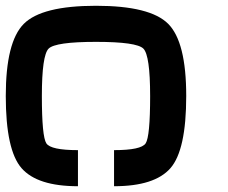

<svg xmlns="http://www.w3.org/2000/svg" viewBox="-20 -645 790 665"><path d="M312.5 -625Q500 -625 562.5 -562.5Q625 -500 625 -312.5Q625 -125 570.3 -62.5Q515.6 0 375 0V-125Q468.8 -125 484.4 -148.4Q500 -171.9 500 -312.5Q500 -453.1 476.6 -476.6Q453.1 -500 312.5 -500Q171.9 -500 148.4 -476.6Q125 -453.1 125 -312.5Q125 -171.9 140.6 -148.4Q156.2 -125 250 -125V0Q109.4 0 54.7 -62.5Q0 -125 0 -312.5Q0 -500 62.5 -562.5Q125 -625 312.5 -625Z"/></svg>

Font: CraftyPE
Style: Regular
Weight: 400
Designer: Erek Butcher
Foundry: Haunted Coop
Version: Version 0.018;April 4, 2024;FontCreator 15.0.0.2962 64-bit